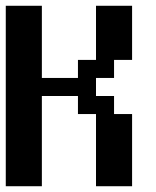

<svg xmlns="http://www.w3.org/2000/svg" viewBox="-20 -645 540 665"><path d="M0 -625H125V-375H250V-437.5H312.5V-625H437.5V-437.5H375V-375H312.5V-312.5H375V-250H437.5V0H312.5V-250H250V-312.5H125V0H0Z"/></svg>

Font: NeoDunggeunmo Code
Style: Regular
Weight: 400
Monospace: yes
Version: Version 1.600